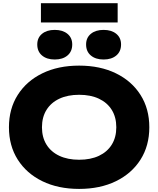

<svg xmlns="http://www.w3.org/2000/svg" viewBox="-20 -1183 1005 1219"><path d="M482.4 16.4Q349 16.4 248.7 -32.6Q148.4 -81.6 92.6 -169.7Q36.8 -257.8 36.8 -375Q36.8 -492.2 92.6 -580.3Q148.4 -668.4 248.7 -717.4Q349 -766.4 482.4 -766.4Q615.8 -766.4 716.1 -717.4Q816.4 -668.4 872.2 -580.3Q928 -492.2 928 -375Q928 -257.8 872.2 -169.7Q816.4 -81.6 716.1 -32.6Q615.8 16.4 482.4 16.4ZM482.4 -168.8Q555.4 -168.8 608.2 -193.7Q661 -218.6 689.7 -264.9Q718.4 -311.2 718.4 -375Q718.4 -438.8 689.7 -485.1Q661 -531.4 608.2 -556.3Q555.4 -581.2 482.4 -581.2Q409.8 -581.2 356.8 -556.3Q303.8 -531.4 275.1 -485.1Q246.4 -438.8 246.4 -375Q246.4 -311.2 275.1 -264.9Q303.8 -218.6 356.8 -193.7Q409.8 -168.8 482.4 -168.8ZM327.6 -805.2Q277.2 -805.2 246.9 -830.6Q216.6 -856 216.6 -900.6Q216.6 -943.4 246.9 -968.3Q277.2 -993.2 327.6 -993.2Q378 -993.2 408.3 -968.3Q438.6 -943.4 438.6 -900.6Q438.6 -856 408.3 -830.6Q378 -805.2 327.6 -805.2ZM637.6 -805.2Q587.2 -805.2 556.9 -830.6Q526.6 -856 526.6 -900.6Q526.6 -943.4 556.9 -968.3Q587.2 -993.2 637.6 -993.2Q688 -993.2 718.3 -968.3Q748.6 -943.4 748.6 -900.6Q748.6 -856 718.3 -830.6Q688 -805.2 637.6 -805.2ZM239.8 -1040.2V-1162.8H727V-1040.2Z"/></svg>

Font: Unbounded
Style: Regular
Weight: 400
Designer: Luke Prowse, Jean-Baptiste Morizot, Fátima Lázaro, Florian Runge
Foundry: NaN
Version: Version 1.701;gftools[0.9.28.dev5+ged2979d]